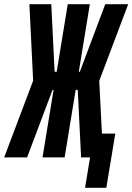

<svg xmlns="http://www.w3.org/2000/svg" viewBox="-63 -755 635 921"><path d="M345 146 369 0H326L310 -324H300L247 0H141L194 -324H189L119 -138L67 0H-43L96 -368L78 -735H183L199 -411H209L262 -735H368L315 -411H320L442 -735H552L413 -367L426 -114H490L447 146Z"/></svg>

Font: Iosevka Heavy
Style: Italic
Weight: 900
Italic angle: -9°
Monospace: yes
Designer: Belleve Invis
Foundry: Belleve Invis
Version: Version 32.5.0; ttfautohint (v1.8.4)